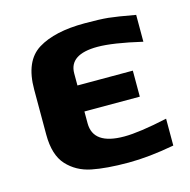

<svg xmlns="http://www.w3.org/2000/svg" viewBox="-81 -574 655 663"><g transform="rotate(-15 246.0 -242.0)"><path d="M50 -157V-318Q50 -420 110 -457Q170 -494 277 -494Q332 -494 361.5 -491Q391 -488 457 -476V-380Q354 -404 299 -404Q198 -404 198 -336V-293H396V-200H198V-158Q198 -81 309 -81Q363 -81 464 -103V-7Q373 10 300 10Q221 10 169 -0.5Q117 -11 83.5 -47.5Q50 -84 50 -157Z"/></g></svg>

Font: Play
Style: Bold
Weight: 700
Designer: Jonas Hecksher (Cyrillic expansion: Cyreal)
Foundry: Jonas Hecksher, Playtype, e-types AS
Version: Version 2.101; ttfautohint (v1.5.65-e2d9)